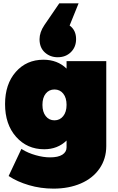

<svg xmlns="http://www.w3.org/2000/svg" viewBox="-20 -907 694 1131"><path d="M9.8 -293.9Q9.8 -411.6 73 -483.4Q136.2 -555.2 235.8 -555.2Q318.4 -555.2 372.1 -502.9V-546.9H606V-46.9Q606 28.3 566.4 85.7Q526.9 143.1 456.3 173.6Q385.7 204.1 294.9 204.1Q219.2 204.1 150.1 183.6Q81.1 163.1 34.2 131.8L30.8 129.9L106 -29.8L110.8 -26.9Q145.5 -5.4 190.7 7.3Q235.8 20 274.9 20Q322.3 20 347.2 4.2Q372.1 -11.7 372.1 -39.1V-79.1Q319.3 -27.8 240.2 -27.8Q139.6 -27.8 74.7 -101.1Q9.8 -174.3 9.8 -293.9ZM212.9 -675.8Q212.9 -716.8 241.2 -758.8L329.1 -887.2H442.9L390.1 -756.8Q428.2 -729 428.2 -676.8Q428.2 -629.9 397.7 -599.9Q367.2 -569.8 319.8 -569.8Q275.4 -569.8 244.1 -598.1Q212.9 -626.5 212.9 -675.8ZM230 -289.1Q230 -247.6 249.5 -222.9Q269 -198.2 300.8 -198.2Q332.5 -198.2 352.3 -222.9Q372.1 -247.6 372.1 -289.1Q372.1 -331.1 352.5 -355.5Q333 -379.9 300.8 -379.9Q269 -379.9 249.5 -355.7Q230 -331.5 230 -289.1Z"/></svg>

Font: Trueno UltraBlack
Style: Regular
Weight: 950
Designer: Julieta Ulanovsky
Foundry: Julieta Ulanovsky
Version: Version 3.001b | FøM Fix